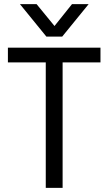

<svg xmlns="http://www.w3.org/2000/svg" viewBox="-20 -903 522 923"><path d="M463 -603H281V0H200V-603H18V-674H463ZM279 -727H203L76 -883H156L242 -778L326 -883H406Z"/></svg>

Font: Hind Madurai
Style: Regular
Weight: 400
Designer: Jyotish Sonowal
Foundry: Indian Type Foundry
Version: Version 1.001;PS 1.0;hotconv 1.0.86;makeotf.lib2.5.63406; tt